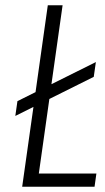

<svg xmlns="http://www.w3.org/2000/svg" viewBox="-20 -707 396 727"><path d="M38 -268 335 -416 343 -472 46 -324ZM64 0H338L345 -50H127L217 -687H161Z"/></svg>

Font: Secuela ExtLt
Style: Italic
Weight: 200
Italic angle: -8°
Designer: Fernando Haro
Foundry: deFharo
Version: Version 1.704